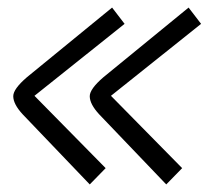

<svg xmlns="http://www.w3.org/2000/svg" viewBox="-20 -505 587 507"><path d="M217 -251Q217 -270 253 -301L478 -485L511 -442L273 -252L461 -61L419 -18L242 -203Q217 -230 217 -251ZM15 -251Q15 -270 51 -301L276 -485L309 -442L71 -252L259 -61L217 -18L40 -203Q15 -230 15 -251Z"/></svg>

Font: Bellota
Style: Italic
Weight: 400
Italic angle: -7.5°
Designer: Kemie Guaida
Foundry: Kemie Guaida
Version: Version 4.001